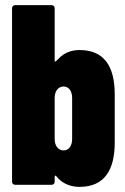

<svg xmlns="http://www.w3.org/2000/svg" viewBox="-20 -720 488 748"><path d="M290 -525C270 -525 234 -521 206 -489C201 -484 196 -480 194 -480C193 -480 193 -481 193 -482V-688C193 -695 188 -700 181 -700H39C32 -700 27 -695 27 -688V-12C27 -5 32 0 39 0H181C188 0 193 -5 193 -12V-32C193 -36 196 -37 199 -34C229 4 269 8 290 8C388 8 427 -59 427 -165V-352C427 -464 384 -525 290 -525ZM261 -339V-178C261 -152 248 -134 228 -134C207 -134 193 -152 193 -178V-339C193 -365 207 -383 228 -383C248 -383 261 -365 261 -339Z"/></svg>

Font: Barlow Condensed ExtraBold
Style: Regular
Weight: 800
Width: 3
Designer: Jeremy Tribby
Foundry: Tribby Type
Version: Version 1.422;hotconv 1.0.109;makeotfexe 2.5.65596